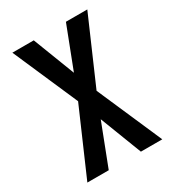

<svg xmlns="http://www.w3.org/2000/svg" viewBox="-178 -838 855 941"><g transform="rotate(-30 250.0 -367.5)"><path d="M38 0 198 -368 38 -735H159L250 -499L341 -735H462L302 -367L462 0H341L250 -236L159 0Z"/></g></svg>

Font: Iosevka
Style: Bold
Weight: 700
Monospace: yes
Designer: Belleve Invis
Foundry: Belleve Invis
Version: Version 32.5.0; ttfautohint (v1.8.4)